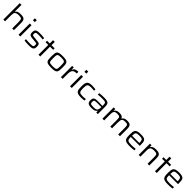

<svg xmlns="http://www.w3.org/2000/svg" viewBox="856 -3438 6141 6141"><g transform="rotate(45 3926.5 -367.5)"><path d="M102 0V-743H181V-439H188Q205 -471 247 -494Q289 -517 380 -517Q468 -517 511 -495.5Q554 -474 568 -429.5Q582 -385 582 -316V0H503V-291Q503 -343 497.5 -374.5Q492 -406 476 -422Q460 -438 429.5 -443Q399 -448 350 -448Q289 -448 255 -434.5Q221 -421 205.5 -396.5Q190 -372 185.5 -338Q181 -304 181 -262V0Z M787 -654V-743H872V-654ZM789 0V-510H868V0Z M1269 8Q1221 8 1161.5 4.5Q1102 1 1057 -5V-69Q1118 -64 1166 -61.5Q1214 -59 1268 -59Q1328 -59 1356.5 -66Q1385 -73 1393 -91Q1401 -109 1401 -141Q1401 -174 1395 -188.5Q1389 -203 1372.5 -208Q1356 -213 1325 -216L1170 -231Q1113 -237 1085 -253Q1057 -269 1048 -297.5Q1039 -326 1039 -369Q1039 -422 1054.5 -452Q1070 -482 1099 -496.5Q1128 -511 1169.5 -514.5Q1211 -518 1262 -518Q1305 -518 1356.5 -514Q1408 -510 1444 -504V-440Q1394 -446 1350 -448.5Q1306 -451 1258 -451Q1212 -451 1180 -448Q1148 -445 1131.5 -428.5Q1115 -412 1115 -372Q1115 -342 1120.5 -328Q1126 -314 1142 -309Q1158 -304 1189 -301L1353 -284Q1400 -279 1427 -268Q1454 -257 1465 -228Q1476 -199 1476 -141Q1476 -74 1453 -42.5Q1430 -11 1384 -1.5Q1338 8 1269 8Z M1692 0V-443H1569V-510H1692V-658H1771V-510H1913V-443H1771V0Z M2274 8Q2183 8 2131.5 -4Q2080 -16 2056.5 -45Q2033 -74 2027 -125Q2021 -176 2021 -255Q2021 -333 2027 -384.5Q2033 -436 2056.5 -465Q2080 -494 2131.5 -506Q2183 -518 2274 -518Q2365 -518 2416 -506Q2467 -494 2491 -465Q2515 -436 2521 -384.5Q2527 -333 2527 -255Q2527 -176 2521 -125Q2515 -74 2491 -45Q2467 -16 2416 -4Q2365 8 2274 8ZM2274 -59Q2338 -59 2373.5 -66Q2409 -73 2424.5 -93Q2440 -113 2443.5 -152Q2447 -191 2447 -255Q2447 -318 2443.5 -357Q2440 -396 2424.5 -416.5Q2409 -437 2373.5 -444Q2338 -451 2274 -451Q2210 -451 2174.5 -444Q2139 -437 2123.5 -416.5Q2108 -396 2104.5 -357Q2101 -318 2101 -255Q2101 -191 2104.5 -152Q2108 -113 2123.5 -93Q2139 -73 2174.5 -66Q2210 -59 2274 -59Z M2706 0V-510H2777L2781 -408H2788Q2808 -474 2859.5 -496Q2911 -518 2982 -518V-442Q2901 -442 2859 -419Q2817 -396 2801 -348.5Q2785 -301 2785 -229V0Z M3116 -654V-743H3201V-654ZM3118 0V-510H3197V0Z M3612 8Q3531 8 3483.5 -7.5Q3436 -23 3413.5 -55Q3391 -87 3384.5 -136.5Q3378 -186 3378 -256Q3378 -326 3386.5 -376Q3395 -426 3418.5 -457.5Q3442 -489 3487.5 -503.5Q3533 -518 3607 -518Q3646 -518 3689.5 -514.5Q3733 -511 3763 -505V-441Q3736 -445 3697.5 -448Q3659 -451 3627 -451Q3571 -451 3537.5 -442.5Q3504 -434 3487 -412.5Q3470 -391 3464 -353Q3458 -315 3458 -255Q3458 -194 3464 -155Q3470 -116 3487.5 -95Q3505 -74 3539.5 -66.5Q3574 -59 3630 -59Q3663 -59 3700.5 -62Q3738 -65 3768 -70V-5Q3740 1 3696 4.5Q3652 8 3612 8Z M4087 8Q4024 8 3981 -4.5Q3938 -17 3916.5 -48.5Q3895 -80 3895 -139Q3895 -196 3910 -229.5Q3925 -263 3962 -277.5Q3999 -292 4067 -292Q4079 -292 4104.5 -292Q4130 -292 4164 -291Q4198 -290 4233 -289.5Q4268 -289 4298 -288V-320Q4298 -367 4291 -393.5Q4284 -420 4265 -432.5Q4246 -445 4209 -448Q4172 -451 4113 -451Q4085 -451 4050.5 -449.5Q4016 -448 3984.5 -445.5Q3953 -443 3935 -440V-504Q3977 -512 4030.5 -515Q4084 -518 4144 -518Q4221 -518 4267.5 -508Q4314 -498 4337.5 -475Q4361 -452 4369 -414Q4377 -376 4377 -321V0H4306L4303 -75H4298Q4279 -38 4244 -20Q4209 -2 4167 3Q4125 8 4087 8ZM4117 -56Q4170 -56 4213 -65Q4256 -74 4274 -106Q4298 -151 4298 -212V-237H4087Q4040 -237 4015.5 -230.5Q3991 -224 3982 -204.5Q3973 -185 3973 -146Q3973 -108 3984 -88.5Q3995 -69 4026 -62.5Q4057 -56 4117 -56Z M4584 0V-510H4657L4659 -433H4665Q4681 -470 4720.5 -494Q4760 -518 4842 -518Q4918 -518 4956.5 -497.5Q4995 -477 5009 -433H5015Q5032 -470 5073.5 -494Q5115 -518 5198 -518Q5275 -518 5313.5 -496Q5352 -474 5365 -429Q5378 -384 5378 -316V0H5298V-291Q5298 -343 5293.5 -374.5Q5289 -406 5275.5 -422Q5262 -438 5235.5 -443Q5209 -448 5166 -448Q5097 -448 5066.5 -426Q5036 -404 5028 -362.5Q5020 -321 5020 -262V0H4941V-291Q4941 -343 4936.5 -374.5Q4932 -406 4918.5 -422Q4905 -438 4879 -443Q4853 -448 4809 -448Q4757 -448 4727.5 -435Q4698 -422 4684.5 -397.5Q4671 -373 4667 -338.5Q4663 -304 4663 -262V0Z M5817 8Q5731 8 5679.5 -5Q5628 -18 5602 -47.5Q5576 -77 5568 -128Q5560 -179 5560 -254Q5560 -325 5567 -375.5Q5574 -426 5598.5 -457.5Q5623 -489 5674.5 -503.5Q5726 -518 5815 -518Q5897 -518 5943.5 -503.5Q5990 -489 6011.5 -458Q6033 -427 6039 -376.5Q6045 -326 6045 -254V-229H5640Q5640 -177 5645.5 -143.5Q5651 -110 5669.5 -91.5Q5688 -73 5728 -65.5Q5768 -58 5836 -58Q5878 -58 5931 -61.5Q5984 -65 6021 -70V-6Q5985 1 5928 4.5Q5871 8 5817 8ZM5640 -285H5969V-300Q5969 -367 5955 -399.5Q5941 -432 5907 -442Q5873 -452 5812 -452Q5754 -452 5720 -445.5Q5686 -439 5668.5 -421.5Q5651 -404 5645.5 -371Q5640 -338 5640 -285Z M6224 0V-510H6297L6299 -433H6306Q6324 -470 6367 -494Q6410 -518 6503 -518Q6590 -518 6633 -496Q6676 -474 6690 -429.5Q6704 -385 6704 -317V0H6625V-291Q6625 -343 6619.5 -374.5Q6614 -406 6598 -422Q6582 -438 6551.5 -443Q6521 -448 6472 -448Q6411 -448 6377 -434.5Q6343 -421 6327.5 -396.5Q6312 -372 6307.5 -338Q6303 -304 6303 -262V0Z M6962 0V-443H6839V-510H6962V-658H7041V-510H7183V-443H7041V0Z M7548 8Q7462 8 7410.5 -5Q7359 -18 7333 -47.5Q7307 -77 7299 -128Q7291 -179 7291 -254Q7291 -325 7298 -375.5Q7305 -426 7329.5 -457.5Q7354 -489 7405.5 -503.5Q7457 -518 7546 -518Q7628 -518 7674.5 -503.5Q7721 -489 7742.5 -458Q7764 -427 7770 -376.5Q7776 -326 7776 -254V-229H7371Q7371 -177 7376.5 -143.5Q7382 -110 7400.5 -91.5Q7419 -73 7459 -65.5Q7499 -58 7567 -58Q7609 -58 7662 -61.5Q7715 -65 7752 -70V-6Q7716 1 7659 4.5Q7602 8 7548 8ZM7371 -285H7700V-300Q7700 -367 7686 -399.5Q7672 -432 7638 -442Q7604 -452 7543 -452Q7485 -452 7451 -445.5Q7417 -439 7399.5 -421.5Q7382 -404 7376.5 -371Q7371 -338 7371 -285Z"/></g></svg>

Font: Saira Expanded
Style: Regular
Weight: 400
Width: 7
Designer: Hector Gatti with collaboration of the Omnibus-Type team
Foundry: Omnibus-Type
Version: Version 1.100; ttfautohint (v1.8.3)